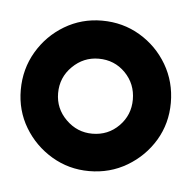

<svg xmlns="http://www.w3.org/2000/svg" viewBox="-31 -774 290 290"><g transform="rotate(5 114.0 -629.0)"><path d="M227.5 -628.4Q227.5 -597.2 212.2 -571.5Q196.8 -545.9 170.9 -530.5Q145 -515.1 113.3 -515.1Q82.5 -515.1 56.6 -530.5Q30.8 -545.9 15.4 -571.5Q0 -597.2 0 -628.4Q0 -660.2 15.4 -686.3Q30.8 -712.4 56.6 -727.8Q82.5 -743.2 113.3 -743.2Q145 -743.2 170.9 -727.8Q196.8 -712.4 212.2 -686.3Q227.5 -660.2 227.5 -628.4ZM169.9 -628.4Q169.9 -652.3 153.6 -668.9Q137.2 -685.5 113.3 -685.5Q90.3 -685.5 73.5 -668.9Q56.6 -652.3 56.6 -628.4Q56.6 -605 73.5 -588.4Q90.3 -571.8 113.3 -571.8Q137.2 -571.8 153.6 -588.4Q169.9 -605 169.9 -628.4Z"/></g></svg>

Font: Annapurna SIL
Style: Bold
Weight: 700
Designer: Peter Martin, Annie Olsen
Foundry: SIL International
Version: Version 2.000